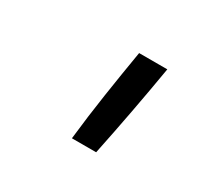

<svg xmlns="http://www.w3.org/2000/svg" viewBox="-76 -902 653 590"><g transform="rotate(30 250.0 -607.0)"><path d="M224 -442Q233 -524 245.5 -606.5Q258 -689 272 -772H372Q358 -689 342.5 -606.5Q327 -524 310 -442Z"/></g></svg>

Font: Iosevka Curly Medium
Style: Italic
Weight: 500
Italic angle: -9°
Monospace: yes
Designer: Belleve Invis
Foundry: Belleve Invis
Version: Version 22.1.2; ttfautohint (v1.8.4)